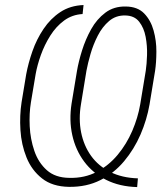

<svg xmlns="http://www.w3.org/2000/svg" viewBox="-20 -742 668 773"><path d="M535.2 -23.9 532.2 11.2Q461.4 9.3 407.5 -17.8Q353.5 -44.9 318.8 -91.6Q284.2 -138.2 271 -198Q257.8 -257.8 268.1 -324.7L290 -457Q296.4 -494.1 310.3 -538.8Q324.2 -583.5 346.9 -624.3Q369.6 -665 404.1 -690.9Q438.5 -716.8 486.3 -715.8Q533.7 -715.3 560.3 -688Q586.9 -660.6 598.4 -619.1Q609.9 -577.6 609.6 -534.2Q609.4 -490.7 604.5 -457.5L582 -321.3Q571.3 -259.8 545.7 -200.4Q520 -141.1 479.7 -93Q439.5 -44.9 384 -16.8Q328.6 11.2 257.8 10.3Q190.9 9.3 149.2 -23.7Q107.4 -56.6 86.7 -108.2Q65.9 -159.7 62.3 -218.3Q58.6 -276.9 66.9 -330.6L85.4 -442.4Q93.8 -487.8 110.6 -535.9Q127.4 -584 155.3 -625.5Q183.1 -667 222.9 -693.4Q262.7 -719.7 316.4 -721.7L312.5 -685.5Q270.5 -683.1 238 -659.2Q205.6 -635.3 182.4 -598.4Q159.2 -561.5 144.5 -520.5Q129.9 -479.5 123.5 -443.4L104.5 -330.1Q97.2 -285.6 99.6 -233.9Q102.1 -182.1 118.2 -134.8Q134.3 -87.4 168.5 -56.9Q202.6 -26.4 259.3 -25.9Q320.8 -24.4 369.4 -50Q418 -75.7 453.9 -118.9Q489.7 -162.1 512.5 -215.1Q535.2 -268.1 544.4 -321.3L566.9 -457.5Q570.8 -483.4 572 -520.3Q573.2 -557.1 566.4 -593.5Q559.6 -629.9 540.3 -654.5Q521 -679.2 484.4 -679.7Q446.8 -680.7 419.4 -657.5Q392.1 -634.3 373.8 -598.6Q355.5 -563 344.5 -524.9Q333.5 -486.8 328.1 -457.5L306.2 -323.7Q295.9 -262.7 306.6 -209Q317.4 -155.3 346.7 -114.5Q376 -73.7 423.6 -49.8Q471.2 -25.9 535.2 -23.9Z"/></svg>

Font: Roboto Condensed ExtraLight
Style: Italic
Weight: 250
Italic angle: -12°
Designer: Christian Robertson
Foundry: Google
Version: Version 3.008; 2023